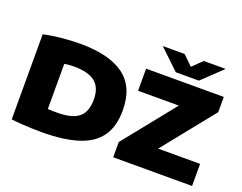

<svg xmlns="http://www.w3.org/2000/svg" viewBox="-141 -1223 1894 1503"><g transform="rotate(20 806.0 -472.0)"><path d="M316 7Q281.5 7 238.2 5.5Q195 4 150 1Q105 -2 65 -7V-716Q105.5 -725.5 157.5 -732.5Q209.5 -739.5 264.8 -743.2Q320 -747 370 -747Q610 -747 734 -655.8Q858 -564.5 858 -370Q858 -234.5 798.5 -151.5Q739 -68.5 618.8 -30.8Q498.5 7 316 7ZM381 -178Q505 -178 560.5 -223.8Q616 -269.5 616 -372Q616 -472 558.5 -517.5Q501 -563 381 -563Q364 -563 341.8 -561Q319.5 -559 303 -556V-180Q321 -178.5 340.2 -178.2Q359.5 -178 381 -178ZM913 0V-127L1257.5 -556H918V-740H1565V-613L1220.5 -184H1570V0ZM1146 -793 980 -951H1162L1242 -873.5L1322 -951H1504L1338 -793Z"/></g></svg>

Font: Encode Sans Expanded Expanded Black
Style: Regular
Weight: 900
Width: 7
Designer: Multiple Designers
Foundry: Impallari Type
Version: Version 3.000; ttfautohint (v1.8.3) -l 8 -r 50 -G 200 -x 14 